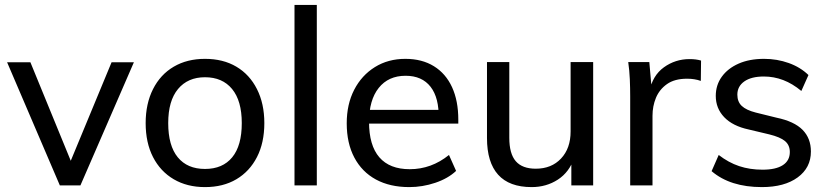

<svg xmlns="http://www.w3.org/2000/svg" viewBox="-20 -756 3375 783"><path d="M224 0 9 -502H104L281 -70H256L435 -502H526L308 0Z M816 7Q743 7 688.5 -25Q634 -57 604 -115.5Q574 -174 574 -254Q574 -333 604 -392.5Q634 -452 688.5 -484Q743 -516 816 -516Q890 -516 944 -484Q998 -452 1028 -392.5Q1058 -333 1058 -254Q1058 -174 1028 -115.5Q998 -57 944 -25Q890 7 816 7ZM816 -67Q888 -67 927 -114.5Q966 -162 966 -254Q966 -345 926.5 -393Q887 -441 816 -441Q746 -441 706 -393Q666 -345 666 -254Q666 -162 705 -114.5Q744 -67 816 -67Z M1181 0V-736H1272V0Z M1840 -59Q1807 -28 1755 -10.5Q1703 7 1649 7Q1570 7 1513 -24Q1456 -55 1425 -113.5Q1394 -172 1394 -253Q1394 -331 1424.5 -390Q1455 -449 1509 -482.5Q1563 -516 1633 -516Q1701 -516 1749.5 -486Q1798 -456 1823.5 -400.5Q1849 -345 1849 -268V-252H1474V-308H1797L1769 -272Q1771 -357 1736 -402Q1701 -447 1634 -447Q1564 -447 1524.5 -397.5Q1485 -348 1485 -259Q1485 -163 1527 -114.5Q1569 -66 1651 -66Q1695 -66 1735 -80.5Q1775 -95 1811 -124Z M2148 7Q2057 7 2011.5 -43.5Q1966 -94 1966 -193V-503H2057V-194Q2057 -129 2083.5 -98.5Q2110 -68 2165 -68Q2229 -68 2268 -109.5Q2307 -151 2307 -220V-503H2399V0H2310V-108L2322 -113Q2302 -54 2255 -23.5Q2208 7 2148 7Z M2550 0V-362Q2550 -397 2548.5 -432.5Q2547 -468 2542 -503H2628L2639 -378L2628 -382Q2641 -448 2687.5 -481.5Q2734 -515 2792 -515Q2806 -515 2817.5 -513.5Q2829 -512 2839 -509L2838 -426Q2813 -435 2782 -435Q2731 -435 2700 -413Q2669 -391 2655 -357Q2641 -323 2641 -284V0Z M3087 7Q2958 7 2882 -58L2911 -124Q2951 -93 2994.5 -78.5Q3038 -64 3090 -64Q3144 -64 3172.5 -82.5Q3201 -101 3201 -136Q3201 -164 3181.5 -180.5Q3162 -197 3117 -208L3033 -228Q2968 -242 2933.5 -278Q2899 -314 2899 -365Q2899 -409 2923.5 -443Q2948 -477 2992 -496.5Q3036 -516 3096 -516Q3149 -516 3196.5 -499Q3244 -482 3277 -450L3248 -385Q3212 -415 3174 -429.5Q3136 -444 3095 -444Q3044 -444 3015.5 -424Q2987 -404 2987 -370Q2987 -341 3005 -324Q3023 -307 3062 -297L3147 -276Q3219 -261 3253 -226.5Q3287 -192 3287 -138Q3287 -72 3233 -32.5Q3179 7 3087 7Z"/></svg>

Font: Muli Medium
Style: Regular
Weight: 500
Designer: Vernon Adams
Foundry: Vernon Adams
Version: Version 2.100; ttfautohint (v1.8.1.43-b0c9)